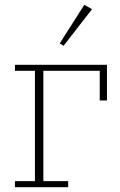

<svg xmlns="http://www.w3.org/2000/svg" viewBox="-20 -777 497 797"><path d="M42 -25H125V-483H42V-508H424V-360H394V-483H160V-25H263V0H42ZM228 -597 330 -757 362 -739 244 -587Z"/></svg>

Font: IBM Plex Serif ExtraLight
Style: Regular
Weight: 200
Designer: Mike Abbink, Paul van der Laan, Pieter van Rosmalen
Foundry: Bold Monday
Version: Version 2.5